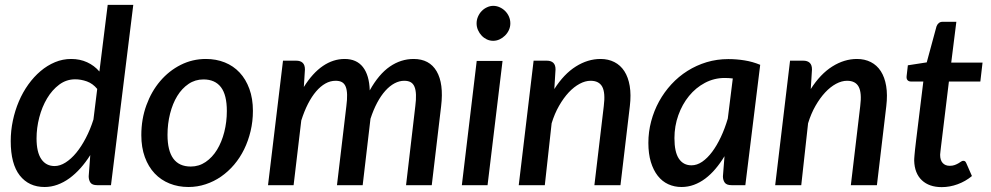

<svg xmlns="http://www.w3.org/2000/svg" viewBox="-20 -760 4066 788"><path d="M379 -395Q361 -417 336.8 -425.8Q312.5 -434.5 288.5 -434.5Q252.5 -434.5 223.2 -412.8Q194 -391 173.2 -356.2Q152.5 -321.5 141.2 -278.2Q130 -235 130 -192Q130 -135.5 149.5 -107Q169 -78.5 204 -78.5Q226 -78.5 249 -93Q272 -107.5 293 -133Q314 -158.5 332.2 -193.5Q350.5 -228.5 363.5 -269.5ZM527 -740 435.5 0H379Q358.5 0 351.2 -10.5Q344 -21 344 -36.5L350.5 -123.5Q331.5 -93.5 310 -69.5Q288.5 -45.5 264.8 -28.2Q241 -11 215.5 -1.8Q190 7.5 163 7.5Q98.5 7.5 61.2 -39.8Q24 -87 24 -181Q24 -223.5 32.8 -265Q41.5 -306.5 57.5 -344Q73.5 -381.5 96.2 -413.2Q119 -445 146.5 -468.2Q174 -491.5 205.8 -504.8Q237.5 -518 272 -518Q308 -518 337.5 -504.5Q367 -491 388 -466.5L422 -740Z M763 -76.5Q796.5 -76.5 824 -95.2Q851.5 -114 870.8 -145.5Q890 -177 900.5 -218.2Q911 -259.5 911 -304.5Q911 -370.5 886.8 -402.2Q862.5 -434 815 -434Q781 -434 753.8 -415.5Q726.5 -397 707.5 -366Q688.5 -335 678 -293.5Q667.5 -252 667.5 -206.5Q667.5 -76.5 763 -76.5ZM753.5 7.5Q711.5 7.5 676 -6.8Q640.5 -21 614.8 -48.2Q589 -75.5 574.5 -115.2Q560 -155 560 -205.5Q560 -271 580.8 -328Q601.5 -385 637.5 -427.2Q673.5 -469.5 721.8 -493.8Q770 -518 825 -518Q867 -518 902.5 -503.8Q938 -489.5 963.5 -462.2Q989 -435 1003.5 -395.2Q1018 -355.5 1018 -305Q1018 -262 1008.5 -222Q999 -182 982 -147.2Q965 -112.5 940.8 -84Q916.5 -55.5 887.2 -35.2Q858 -15 824 -3.8Q790 7.5 753.5 7.5Z M1080 0 1141.5 -511H1195.5Q1213 -511 1222.2 -502.2Q1231.5 -493.5 1231.5 -475L1227 -403Q1263 -460.5 1305.2 -489.2Q1347.5 -518 1394.5 -518Q1443.5 -518 1469.5 -484.8Q1495.5 -451.5 1497.5 -389Q1534.5 -455.5 1580 -486.8Q1625.5 -518 1677.5 -518Q1742.5 -518 1772 -467.5Q1801.5 -417 1790.5 -324.5L1752 0H1646.5L1684.5 -324.5Q1688 -351.5 1687.2 -371.2Q1686.5 -391 1681.2 -403.8Q1676 -416.5 1665.8 -422.5Q1655.5 -428.5 1639 -428.5Q1619 -428.5 1599.2 -418Q1579.5 -407.5 1561.5 -387.5Q1543.5 -367.5 1528 -338.5Q1512.5 -309.5 1500.5 -272.5L1468.5 0H1363L1401.5 -324.5Q1405 -351.5 1404.5 -371.2Q1404 -391 1399 -403.8Q1394 -416.5 1384 -422.5Q1374 -428.5 1357.5 -428.5Q1335.5 -428.5 1315.5 -417.2Q1295.5 -406 1277.5 -385Q1259.5 -364 1244 -333.8Q1228.5 -303.5 1216.5 -265.5L1185 0Z M2042.5 -510 1981 0H1875.5L1936.5 -510ZM2074.5 -664Q2074.5 -649.5 2068.5 -636.5Q2062.5 -623.5 2052.5 -613.8Q2042.5 -604 2030 -598.2Q2017.5 -592.5 2004 -592.5Q1990.5 -592.5 1978.2 -598.2Q1966 -604 1956.8 -613.8Q1947.5 -623.5 1941.8 -636.5Q1936 -649.5 1936 -664Q1936 -678.5 1941.8 -691.8Q1947.5 -705 1957 -714.8Q1966.5 -724.5 1979 -730.2Q1991.5 -736 2004.5 -736Q2018 -736 2030.8 -730.2Q2043.5 -724.5 2053.2 -714.8Q2063 -705 2068.8 -692Q2074.5 -679 2074.5 -664Z M2255 -394.5Q2294.5 -456.5 2343.5 -487.2Q2392.5 -518 2444.5 -518Q2476.5 -518 2501.5 -505.2Q2526.5 -492.5 2542.5 -467.8Q2558.5 -443 2564.5 -407Q2570.5 -371 2565 -324.5L2526.5 0H2419.5L2458 -324.5Q2465 -379 2451.8 -403.8Q2438.5 -428.5 2404 -428.5Q2382 -428.5 2358.8 -416Q2335.5 -403.5 2314.2 -380.8Q2293 -358 2274.5 -325.8Q2256 -293.5 2244 -254L2216 0H2109L2170 -511H2224Q2241.5 -511 2250.8 -502.2Q2260 -493.5 2260 -475Z M2987.5 -438Q2979 -439 2970.8 -439.5Q2962.5 -440 2954 -440Q2911 -440 2873.2 -420Q2835.5 -400 2807.8 -366Q2780 -332 2764 -287.2Q2748 -242.5 2748 -193Q2748 -136 2766.2 -108.8Q2784.5 -81.5 2818 -81.5Q2840.5 -81.5 2862 -96.2Q2883.5 -111 2902.8 -136.8Q2922 -162.5 2938.5 -197.5Q2955 -232.5 2967 -273.5ZM2953.5 -119Q2936 -90 2916.2 -66.8Q2896.5 -43.5 2874.5 -27Q2852.5 -10.5 2828 -1.5Q2803.5 7.5 2777 7.5Q2747.5 7.5 2722.5 -4Q2697.5 -15.5 2679.5 -38.5Q2661.5 -61.5 2651.2 -95.2Q2641 -129 2641 -173.5Q2641 -219 2652.5 -262.2Q2664 -305.5 2685 -343.8Q2706 -382 2735.5 -414Q2765 -446 2801.5 -469Q2838 -492 2880.2 -504.8Q2922.5 -517.5 2969 -517.5Q3002.5 -517.5 3035.5 -512.2Q3068.5 -507 3100 -494L3039 0H2982.5Q2962 0 2954.5 -10.5Q2947 -21 2947 -36.5Z M3307.5 -394.5Q3347 -456.5 3396 -487.2Q3445 -518 3497 -518Q3529 -518 3554 -505.2Q3579 -492.5 3595 -467.8Q3611 -443 3617 -407Q3623 -371 3617.5 -324.5L3579 0H3472L3510.5 -324.5Q3517.5 -379 3504.2 -403.8Q3491 -428.5 3456.5 -428.5Q3434.5 -428.5 3411.2 -416Q3388 -403.5 3366.8 -380.8Q3345.5 -358 3327 -325.8Q3308.5 -293.5 3296.5 -254L3268.5 0H3161.5L3222.5 -511H3276.5Q3294 -511 3303.2 -502.2Q3312.5 -493.5 3312.5 -475Z M3732 -100.5Q3732 -104 3732.2 -108.8Q3732.5 -113.5 3733.2 -122.5Q3734 -131.5 3735.5 -146.5Q3737 -161.5 3740 -185L3769.5 -425.5H3718Q3709.5 -425.5 3704.5 -431.2Q3699.5 -437 3701 -448.5L3706 -492L3783.5 -504L3823.5 -651.5Q3826.5 -660 3832.8 -665.2Q3839 -670.5 3848 -670.5H3905L3884 -503H4012.5L4003.5 -425.5H3874.5L3846 -191Q3843.5 -170.5 3842 -158.2Q3840.5 -146 3839.8 -138.8Q3839 -131.5 3838.8 -128.8Q3838.5 -126 3838.5 -124.5Q3838.5 -102.5 3849 -91Q3859.5 -79.5 3878 -79.5Q3890 -79.5 3898.5 -82.8Q3907 -86 3913.5 -89.8Q3920 -93.5 3924.5 -96.8Q3929 -100 3933 -100Q3938.5 -100 3941 -97.8Q3943.5 -95.5 3946 -90L3969 -37.5Q3942.5 -15.5 3910.2 -3.8Q3878 8 3845 8Q3793.5 8 3763.5 -20.2Q3733.5 -48.5 3732 -100.5Z"/></svg>

Font: Lato SemiBold
Style: Italic
Weight: 600
Italic angle: -7°
Designer: Lukasz Dziedzic with Adam Twardoch and Botio Nikoltchev
Foundry: tyPoland Lukasz Dziedzic
Version: Version 2.015; 2015-08-06; http://www.latofonts.com/